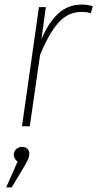

<svg xmlns="http://www.w3.org/2000/svg" viewBox="-20 -551 425 838"><path d="M385 -524 376 -493Q362 -499 336 -499Q277 -499 235.5 -452.5Q194 -406 155 -312L110 0H76L150 -520H180L161 -380Q192 -453 234.5 -492Q277 -531 337 -531Q362 -531 385 -524ZM108 120Q108 132 103 143.5Q98 155 82 182L31 267H7L57 154Q49 149 44.5 141Q40 133 40 126Q40 111 50 100.5Q60 90 77 90Q91 90 99.5 98.5Q108 107 108 120Z"/></svg>

Font: FiraGO UltraLight
Style: Italic
Weight: 200
Italic angle: -8°
Designer: bBox Type GmbH
Foundry: bBox Type GmbH
Version: Version 1.001